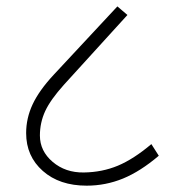

<svg xmlns="http://www.w3.org/2000/svg" viewBox="-20 -652 532 600"><path d="M104.7 -228.5Q104.7 -180 144.6 -146.1Q184.5 -112.2 241.9 -113Q299.3 -113.8 348.3 -134.2Q397.4 -154.7 453 -201.7L476.2 -165.3Q418.6 -116.3 364.3 -94Q309.9 -71.8 250.8 -71.8Q165.8 -71.8 113.8 -117.8Q61.7 -163.8 61.7 -236.1Q61.7 -282.6 81.9 -325.8Q102.1 -369.1 147.6 -418.1L346.8 -632L378.2 -605.2L179.5 -386.8Q138 -340.7 121.3 -304.9Q104.7 -269 104.7 -228.5Z"/></svg>

Font: Khula Light
Style: Regular
Weight: 300
Designer: Erin McLaughlin, Steve Matteson
Version: Version 1.002;PS 1.0;hotconv 1.0.72;makeotf.lib2.5.5900; ttf